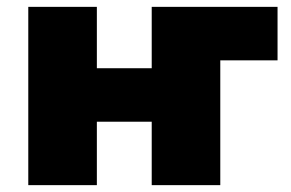

<svg xmlns="http://www.w3.org/2000/svg" viewBox="-20 -540 848 560"><path d="M62.5 0V-520H262.5V-341H422.5V-520H789.5V-364H622.5V0H422.5V-185H262.5V0Z"/></svg>

Font: Geologica Black
Style: Regular
Weight: 900
Designer: Sindre Bremnes, Frode Helland
Foundry: Monokrom Skriftforlag AS
Version: Version 1.010;gftools[0.9.28]